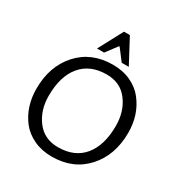

<svg xmlns="http://www.w3.org/2000/svg" viewBox="-210 -1078 1180 1245"><g transform="rotate(30 379.5 -456.0)"><path d="M355 12Q280 12 220.5 -16Q161 -44 124 -91Q50 -187 50 -321Q50 -489 147 -596Q244 -703 404 -703Q479 -703 538.5 -675Q598 -647 634 -600Q709 -504 709 -370Q709 -202 612 -95Q515 12 355 12ZM400 -628Q276 -628 209 -547Q142 -466 142 -320Q142 -213 199.5 -137Q257 -61 360 -61Q484 -61 550.5 -142Q617 -223 617 -369Q617 -476 560 -552Q503 -628 400 -628ZM498 -742H445L381 -826H376L313 -742H260L357 -924H401Z"/></g></svg>

Font: Average Sans
Style: Regular
Weight: 400
Designer: Eduardo Rodriguez Tunni
Foundry: Eduardo Rodriguez Tunni
Version: Version 1.001